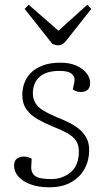

<svg xmlns="http://www.w3.org/2000/svg" viewBox="-20 -784 451 818"><path d="M198 -21Q246 -21 281 -50Q316 -79 316 -139Q316 -168 302.5 -186.5Q289 -205 263.5 -218.5Q238 -232 200 -247Q169 -260 140.5 -276Q112 -292 93.5 -317Q75 -342 75 -381Q75 -404 83 -428Q91 -452 110 -472Q129 -492 160.5 -504.5Q192 -517 238 -517Q277 -517 305 -504.5Q333 -492 348.5 -472.5Q364 -453 364 -430Q364 -411 353.5 -401.5Q343 -392 325 -392Q315 -392 306 -395Q297 -398 290 -403L297 -436Q301 -455 286.5 -468.5Q272 -482 234 -482Q191 -482 166 -468.5Q141 -455 130.5 -433.5Q120 -412 120 -388Q120 -362 131.5 -344Q143 -326 165.5 -312.5Q188 -299 221 -285Q247 -275 271.5 -263Q296 -251 316 -235Q336 -219 348 -197Q360 -175 360 -144Q360 -101 340.5 -65Q321 -29 283 -7.5Q245 14 189 14Q146 14 112 2Q78 -10 59 -31Q40 -52 40 -78Q40 -99 52 -108Q64 -117 81 -117Q90 -117 99 -114.5Q108 -112 115 -108L113 -73Q112 -48 129.5 -34.5Q147 -21 198 -21ZM85 -746 102 -764 229 -653 352 -764 369 -746 263 -612Q256 -603 248 -597Q240 -591 228 -591Q221 -591 215 -593Q209 -595 203 -597Z"/></svg>

Font: Literata ExtraLight
Style: Italic
Weight: 250
Italic angle: -2°
Designer: Latin by Veronika Burian and Jose Scaglione. Greek by Irene Vlachou. Cyrillic by Vera Evstafieva
Foundry: TypeTogether
Version: Version 3.002